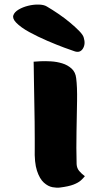

<svg xmlns="http://www.w3.org/2000/svg" viewBox="-20 -838 441 862"><path d="M190 -809Q214 -795 242 -776Q270 -757 294.5 -736.5Q319 -716 336 -698.5Q353 -681 356 -669Q365 -640 352 -619.5Q339 -599 314 -608Q301 -612 267.5 -624.5Q234 -637 192 -655Q150 -673 111.5 -694Q73 -715 52 -737Q35 -755 40 -769.5Q45 -784 63.5 -795Q82 -806 106 -812Q130 -818 153.5 -817.5Q177 -817 190 -809ZM324 -101Q325 -83 335.5 -70.5Q346 -58 361 -47Q354 -38 343 -28Q332 -18 310.5 -9.5Q289 -1 249 4Q236 6 216 2.5Q196 -1 177 -18Q158 -35 146 -71.5Q134 -108 136 -172Q136 -183 136 -215Q136 -247 135.5 -291Q135 -335 134 -382Q133 -429 132.5 -469.5Q132 -510 131.5 -535.5Q131 -561 131 -561Q140 -562 161.5 -563Q183 -564 209 -562.5Q235 -561 259.5 -553.5Q284 -546 301.5 -530Q319 -514 322 -487Q327 -449 326 -385.5Q325 -322 323.5 -247.5Q322 -173 324 -101Z"/></svg>

Font: Potta One
Style: Regular
Weight: 400
Designer: 108,108go
Foundry: Font Zone 108
Version: Version 1.000